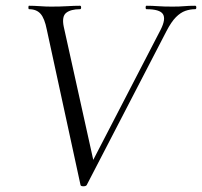

<svg xmlns="http://www.w3.org/2000/svg" viewBox="-20 -645 703 668"><path d="M260.2 -1 142.8 -542Q135.2 -581 121.1 -597Q107 -613 81 -613Q78.8 -613 78.8 -619Q78.8 -625 81 -625Q99 -625 119.3 -623.5Q139.6 -622 157.6 -622Q190 -622 214.2 -623.5Q238.4 -625 258.4 -625Q262.2 -625 262.2 -619Q262.2 -613 258.4 -613Q226.6 -613 210.5 -600.5Q194.4 -588 201.8 -552L309.2 -67.4L270.4 -23L539 -541.8Q557.8 -579 546.8 -596Q535.8 -613 489.6 -613Q486.6 -613 486.6 -619Q486.6 -625 489.6 -625Q510.2 -625 529.7 -623.5Q549.2 -622 580.6 -622Q605.2 -622 620.8 -623.5Q636.4 -625 659 -625Q663 -625 663 -619Q663 -613 659 -613Q641.6 -613 624.9 -607.2Q608.2 -601.4 592.1 -585.3Q576 -569.2 559 -536.4L281.6 -1Q278.6 3.2 269.9 3.1Q261.2 3 260.2 -1Z"/></svg>

Font: Cormorant Infant Light
Style: Italic
Weight: 300
Italic angle: -10°
Designer: Christian Thalmann (Catharsis Fonts)
Foundry: Catharsis Fonts
Version: Version 4.001